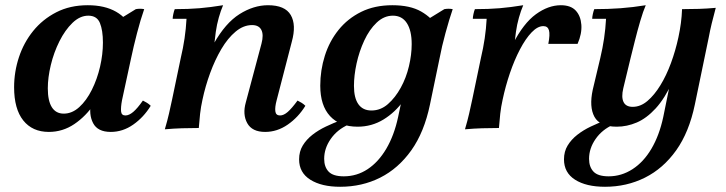

<svg xmlns="http://www.w3.org/2000/svg" viewBox="-20 -490 2779 735"><path d="M404 15Q354 15 336.5 -18.5Q319 -52 329 -98L342 -159L386 -254L391 -388L500 -455Q516 -458 532 -455Q518 -415 504.5 -363Q491 -311 482 -268L447 -106Q442 -79 443.5 -63.5Q445 -48 460 -48Q474 -48 490 -61.5Q506 -75 527 -105Q535 -101 542.5 -96.5Q550 -92 557 -85Q530 -41 490 -13Q450 15 404 15ZM167 15Q104 15 69 -29Q34 -73 34 -156Q34 -215 52.5 -271Q71 -327 107 -371.5Q143 -416 195.5 -443Q248 -470 316 -470Q381 -470 424.5 -445Q468 -420 484 -377L412 -325Q412 -265 394 -204.5Q376 -144 342.5 -94.5Q309 -45 264.5 -15Q220 15 167 15ZM224 -55Q256 -55 283.5 -80Q311 -105 331.5 -146Q352 -187 363 -234.5Q374 -282 374 -327Q374 -374 362.5 -402Q351 -430 318 -430Q286 -430 257.5 -402.5Q229 -375 207.5 -332Q186 -289 174.5 -241Q163 -193 163 -152Q163 -104 178.5 -79.5Q194 -55 224 -55Z M611 5Q621 -29 627 -55.5Q633 -82 639 -110L672 -268Q681 -306 686.5 -343Q692 -380 694 -418H641Q641 -425 643.5 -436.5Q646 -448 649 -455Q702 -455 743.5 -458.5Q785 -462 834 -470Q825 -449 817.5 -422.5Q810 -396 806 -367.5Q802 -339 799 -310L755 -108Q749 -81 746 -54.5Q743 -28 741 0Q708 0 676.5 1Q645 2 611 5ZM995 15Q945 15 926.5 -18.5Q908 -52 921 -98L981 -323Q990 -357 980.5 -375.5Q971 -394 945 -394Q912 -394 882 -369Q852 -344 827.5 -302.5Q803 -261 784.5 -210.5Q766 -160 755 -108H725Q754 -244 798.5 -323Q843 -402 897 -436Q951 -470 1006 -470Q1071 -470 1093 -432.5Q1115 -395 1097 -330L1039 -106Q1032 -80 1034 -64Q1036 -48 1052 -48Q1066 -48 1081.5 -61.5Q1097 -75 1119 -105Q1127 -101 1134.5 -96.5Q1142 -92 1149 -85Q1122 -41 1081.5 -13Q1041 15 995 15Z M1349 -5Q1281 -5 1243.5 -45.5Q1206 -86 1206 -162Q1206 -221 1223.5 -276.5Q1241 -332 1276 -375.5Q1311 -419 1362.5 -444.5Q1414 -470 1482 -470Q1550 -470 1592 -446Q1634 -422 1658 -383L1594 -324Q1594 -265 1576 -208Q1558 -151 1525.5 -105.5Q1493 -60 1448 -32.5Q1403 -5 1349 -5ZM1402 -67Q1437 -67 1465 -91.5Q1493 -116 1514 -154Q1535 -192 1545.5 -236.5Q1556 -281 1556 -321Q1556 -373 1537.5 -401.5Q1519 -430 1484 -430Q1450 -430 1422 -403.5Q1394 -377 1374.5 -335Q1355 -293 1345 -247Q1335 -201 1335 -161Q1335 -115 1352 -91Q1369 -67 1402 -67ZM1282 225Q1211 225 1168 198Q1125 171 1125 120Q1125 90 1139 67Q1153 44 1176 26Q1199 8 1227.5 -5.5Q1256 -19 1285 -30L1314 -13Q1271 6 1246 42Q1221 78 1221 118Q1221 149 1238 167Q1255 185 1296 185Q1346 185 1387.5 157.5Q1429 130 1459 79Q1489 28 1504 -42L1522 -127L1572 -244V-388L1681 -455Q1697 -458 1713 -455Q1700 -417 1685.5 -364Q1671 -311 1663 -268L1626 -90Q1604 16 1554.5 85.5Q1505 155 1435.5 190Q1366 225 1282 225Z M1760 5Q1770 -29 1776 -55.5Q1782 -82 1788 -110L1821 -268Q1830 -306 1835.5 -343Q1841 -380 1843 -418H1790Q1790 -425 1792.5 -436.5Q1795 -448 1798 -455Q1851 -455 1892.5 -458.5Q1934 -462 1983 -470Q1974 -449 1966.5 -422.5Q1959 -396 1955 -367.5Q1951 -339 1948 -310L1904 -108Q1898 -81 1895 -54.5Q1892 -28 1890 0Q1857 0 1825.5 1Q1794 2 1760 5ZM2079 -322Q2086 -358 2081.5 -374Q2077 -390 2060 -390Q2038 -390 2015 -366Q1992 -342 1970.5 -301Q1949 -260 1932 -210Q1915 -160 1904 -108H1874Q1903 -243 1943.5 -322Q1984 -401 2031.5 -435.5Q2079 -470 2127 -470Q2165 -470 2184 -449.5Q2203 -429 2205.5 -395Q2208 -361 2191 -322Z M2577 -347H2607Q2586 -246 2555.5 -179.5Q2525 -113 2490 -75Q2455 -37 2417.5 -21Q2380 -5 2341 -5Q2276 -5 2255.5 -43Q2235 -81 2249 -146L2278 -268Q2287 -306 2292.5 -343Q2298 -380 2300 -418H2247Q2247 -425 2249.5 -436.5Q2252 -448 2255 -455Q2308 -455 2355.5 -458.5Q2403 -462 2452 -470Q2442 -447 2431 -409.5Q2420 -372 2410.5 -334Q2401 -296 2394 -268L2366 -152Q2358 -118 2367 -99.5Q2376 -81 2402 -81Q2432 -81 2458.5 -103.5Q2485 -126 2508 -163.5Q2531 -201 2548.5 -248.5Q2566 -296 2577 -347ZM2591 -455Q2624 -455 2655.5 -456Q2687 -457 2720 -460Q2711 -427 2704.5 -400Q2698 -373 2693 -346L2640 -90Q2618 16 2568.5 85.5Q2519 155 2449 190Q2379 225 2296 225Q2224 225 2181.5 198Q2139 171 2139 120Q2139 90 2153 67Q2167 44 2190 26Q2213 8 2241.5 -5.5Q2270 -19 2299 -30L2328 -13Q2285 6 2260 42Q2235 78 2235 118Q2235 149 2252 167Q2269 185 2310 185Q2359 185 2401.5 157.5Q2444 130 2474 79Q2504 28 2519 -42L2545 -170V-195L2577 -347Q2583 -375 2586.5 -401.5Q2590 -428 2591 -455Z"/></svg>

Font: Poltawski Nowy SemiBold
Style: Italic
Weight: 600
Italic angle: -12°
Version: Version 1.001;gftools[0.9.25]